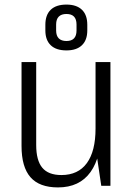

<svg xmlns="http://www.w3.org/2000/svg" viewBox="-20 -811 583 838"><path d="M138 -178Q138 -111 164.5 -79Q191 -47 248 -47Q321 -47 359 -99Q397 -151 397 -250L423 -316V-255Q423 -127 375 -60Q327 7 233 7Q152 7 113 -37.5Q74 -82 74 -174V-540H138ZM462 0H422L397 -168V-540H462ZM270 -591Q225 -591 201.5 -613.5Q178 -636 178 -678V-703Q178 -746 201.5 -768.5Q225 -791 270 -791Q314 -791 337.5 -768.5Q361 -746 361 -703V-678Q361 -636 337.5 -613.5Q314 -591 270 -591ZM270 -632Q292 -632 303 -643.5Q314 -655 314 -678V-704Q314 -727 303 -738.5Q292 -750 270 -750Q248 -750 236.5 -738.5Q225 -727 225 -704V-678Q225 -655 236.5 -643.5Q248 -632 270 -632Z"/></svg>

Font: Pathway Extreme SemiCondensed ExtraLight
Style: Regular
Weight: 250
Width: 4
Version: Version 1.001;gftools[0.9.26]